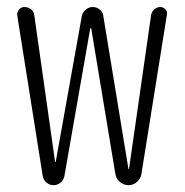

<svg xmlns="http://www.w3.org/2000/svg" viewBox="-20 -540 540 560"><path d="M104.5 -27.3 30.3 -495.1Q29.3 -504.9 35.6 -512.2Q42 -519.5 50.8 -519.5Q62.5 -519.5 70.8 -512.7Q79.1 -505.9 80.1 -495.1L140.6 -68.4Q140.6 -67.4 141.6 -67.4Q142.6 -67.4 142.6 -68.4L218.8 -494.1Q221.7 -504.9 230.5 -512.2Q239.3 -519.5 250.5 -519.5Q261.7 -519.5 271 -512.2Q280.3 -504.9 281.2 -494.1L354.5 -47.9Q354.5 -46.9 355.5 -46.9Q356.4 -46.9 356.4 -47.9L420.9 -497.1Q422.9 -506.8 430.7 -513.2Q438.5 -519.5 447.3 -519.5Q456.1 -519.5 462.4 -512.7Q468.8 -505.9 466.8 -497.1L392.6 -33.2Q390.6 -19.5 379.9 -9.8Q369.1 0 355 0Q340.8 0 329.6 -9.3Q318.4 -18.6 316.4 -33.2L246.1 -457Q246.1 -458 244.1 -458Q243.2 -458 243.2 -457L168 -27.3Q166 -15.6 157.2 -7.8Q148.4 0 136.2 0Q124 0 115.2 -7.8Q106.4 -15.6 104.5 -27.3Z"/></svg>

Font: Rounded-L Mgen+ 1mn light
Style: Regular
Weight: 200
Designer: [Source Han Sans]
Ryoko NISHIZUKA  (kana & ideographs); Paul D. Hunt (Latin, Greek & Cyrillic); Wenlong ZHANG  (bopomofo
Version: Version 1.059.20150602